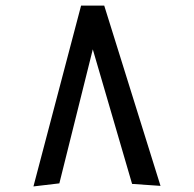

<svg xmlns="http://www.w3.org/2000/svg" viewBox="-20 -669 695 689"><path d="M271 -649 100 0 193 -11 313 -492 454 -9 556 -2 354 -649Z"/></svg>

Font: All Genders v4 Light
Style: Regular
Weight: 300
Designer: Rassam Alawdi
Foundry: Rassam Art
Version: Version 3.100;FEAKit 1.0